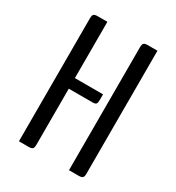

<svg xmlns="http://www.w3.org/2000/svg" viewBox="-169 -805 836 910"><g transform="rotate(30 249.0 -350.0)"><path d="M426 -700V-27Q426 -11 420.5 -5.5Q415 0 399 0H346V-673Q346 -689 351.5 -694.5Q357 -700 373 -700ZM152 -334V-27Q152 -11 146.5 -5.5Q141 0 125 0H72V-673Q72 -689 77.5 -694.5Q83 -700 99 -700H152V-392H306V-361Q306 -345 301.5 -339.5Q297 -334 281 -334Z"/></g></svg>

Font: Rationale
Style: Regular
Weight: 400
Designer: Cyreal (www.cyreal.org)
Foundry: Cyreal (www.cyreal.org)
Version: Version 1.011